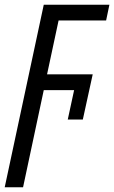

<svg xmlns="http://www.w3.org/2000/svg" viewBox="-72 -556 485 816"><path d="M-52 240H26L114 -173H243L216 -48H280L322 -240H128L177 -469H379L393 -536H114Z"/></svg>

Font: Noto Sans ExtraCondensed
Style: Italic
Weight: 400
Width: 2
Italic angle: -12°
Designer: Monotype Design Team
Foundry: Monotype Imaging Inc.
Version: Version 2.013